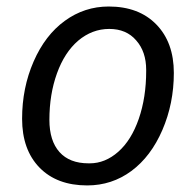

<svg xmlns="http://www.w3.org/2000/svg" viewBox="-20 -562 601 590"><path d="M314 -542Q406.7 -542 460.4 -486.8Q514.2 -431.6 514.2 -337.9Q514.2 -244.1 479 -162.6Q443.8 -81.1 383.8 -36.6Q323.7 7.8 248 7.8Q154.8 7.8 101.3 -47.1Q47.9 -102.1 47.9 -197Q47.9 -292 83.3 -373Q118.7 -454.1 179.2 -498Q239.7 -542 314 -542ZM398.4 -438Q368.2 -473.1 315.7 -473.1Q263.2 -473.1 220.2 -437Q178.2 -400.9 155 -336.4Q131.8 -272 131.8 -193.8Q131.8 -129.4 162.8 -94.7Q193.8 -60.1 252 -60.1Q253.9 -60.1 255.9 -60.1Q303.2 -60.1 343.5 -95.7Q383.8 -131.3 406.5 -197Q429.2 -262.7 429.2 -343.8Q429.2 -345.2 429.2 -347.2Q429.2 -403.3 398.4 -438Z"/></svg>

Font: Open Sans Hebrew
Style: Italic
Weight: 400
Italic angle: -12°
Foundry: Ascender Corporation, Yanek Iontef
Version: Version 2.001;PS 002.001;hotconv 1.0.70;makeotf.lib2.5.58329